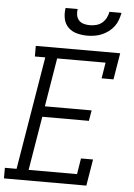

<svg xmlns="http://www.w3.org/2000/svg" viewBox="-67 -1001 729 1047"><g transform="rotate(5 297.5 -477.5)"><path d="M-5 0V-58H59L162 -677H105V-735H567L543 -590H478L492 -677H227L183 -411H439L429 -353H174L125 -58H390L404 -145H470L446 0ZM379 -815Q350 -815 322 -822.5Q294 -830 274.5 -849.5Q255 -869 249.5 -897.5Q244 -926 249 -955H315Q312 -938 315 -921.5Q318 -905 328.5 -893.5Q339 -882 355 -877.5Q371 -873 388 -873Q406 -873 423.5 -877.5Q441 -882 455 -893.5Q469 -905 477.5 -921.5Q486 -938 489 -955H555Q551 -935 544 -915.5Q537 -896 524.5 -879.5Q512 -863 494.5 -850Q477 -837 457.5 -829Q438 -821 418 -818Q398 -815 379 -815Z"/></g></svg>

Font: Iosevka Slab Light Extended
Style: Italic
Weight: 300
Width: 7
Italic angle: -9°
Monospace: yes
Designer: Belleve Invis
Foundry: Belleve Invis
Version: Version 11.1.0; ttfautohint (v1.8.3)